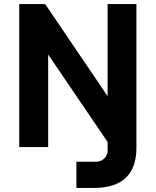

<svg xmlns="http://www.w3.org/2000/svg" viewBox="-20 -720 762 940"><path d="M354 200.2V71.8H451.2Q474.1 71.8 490.5 55.9Q506.8 40 506.8 17.1V-24.9L215.8 -453.1V0H74.2V-700.2H201.2L506.8 -249V-700.2H647.9V2.9Q647.9 200.2 438 200.2Z"/></svg>

Font: SUSE
Style: Bold
Weight: 700
Designer: Rene Bieder
Foundry: SUSE
Version: Version 1.000